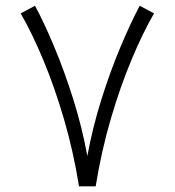

<svg xmlns="http://www.w3.org/2000/svg" viewBox="-20 -655 614 675"><path d="M257.8 0Q237.8 -124 204.8 -236.6Q171.9 -349.1 132.3 -443.8Q92.8 -538.6 52.7 -607.9L103 -634.8Q135.3 -575.2 170.7 -490.5Q206.1 -405.8 237.3 -306.9Q268.6 -208 287.1 -106.4Q305.7 -208 336.9 -306.9Q368.2 -405.8 403.8 -490.5Q439.5 -575.2 471.2 -634.8L521.5 -607.9Q481.4 -538.6 441.9 -443.8Q402.3 -349.1 369.4 -236.6Q336.4 -124 316.4 0Z"/></svg>

Font: Vazirmatn UI ExtraLight
Style: Regular
Weight: 200
Designer: Saber Rastikerdar
Foundry: Saber Rastikerdar
Version: Version 33.003